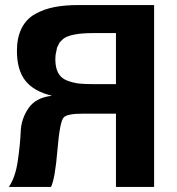

<svg xmlns="http://www.w3.org/2000/svg" viewBox="-20 -740 699 760"><path d="M47 -539Q47 -591 65.5 -628Q84 -665 119 -684.5Q154 -704 195.5 -712Q237 -720 291 -720H590V0H439V-290H306Q248 -290 233 -276Q217 -262 207.5 -147.5Q198 -33 182 0H15Q41 -38 50.5 -103.5Q60 -169 62 -219.5Q64 -270 93 -312Q122 -354 186 -361Q114 -378 80.5 -420.5Q47 -463 47 -539ZM199 -506Q199 -472 210.5 -451Q222 -430 246 -421Q270 -412 291.5 -409.5Q313 -407 348 -407H439V-609H348Q260 -609 230 -586L216 -572L206 -552L200 -523Z"/></svg>

Font: cwTeXHei
Style: Medium
Weight: 500
Version: Version 1.17